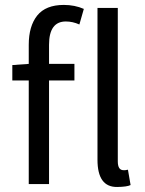

<svg xmlns="http://www.w3.org/2000/svg" viewBox="-20 -744 587 776"><path d="M246.1 -657.2Q178.2 -657.2 178.2 -563V-485.8H280.8V-418.9H178.2V0H96.2V-418.9H29.8V-481L96.2 -485.8V-563Q96.2 -638.2 130.4 -681.2Q165 -724.1 237.8 -724.1Q282.2 -724.1 318.8 -708L300.8 -645Q273.9 -657.2 246.1 -657.2ZM374 -98.1V-711.9H456.1V-91.8Q456.1 -56.2 479 -56.2H486.3Q489.7 -56.2 497.1 -58.1L507.8 3.9Q493.2 11.2 453.6 11.7Q374 12.7 374 -98.1Z"/></svg>

Font: SourceSansPro-Regular
Style: Regular
Weight: 400
Designer: Paul D. Hunt
Foundry: Adobe Systems Incorporated
Version: Version 1.050;PS Version 1.000;hotconv 1.0.70;makeotf.lib2.5